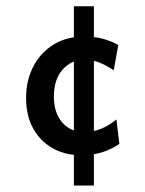

<svg xmlns="http://www.w3.org/2000/svg" viewBox="-20 -503 453 600"><path d="M231 -18.1Q184.1 -18.1 145.5 -39.3Q106.9 -60.5 84.2 -100.6Q61.5 -140.6 61.5 -197.3Q61.5 -251 83.7 -294.4Q106 -337.9 146.7 -363.3Q187.5 -388.7 242.7 -388.7Q277.3 -388.7 304 -381.1Q330.6 -373.5 349.6 -362.3L335.4 -283.2Q311.5 -299.3 290.3 -307.6Q269 -315.9 242.2 -315.9Q202.6 -315.9 175.5 -285.4Q148.4 -254.9 148.4 -200.7Q148.4 -151.4 173.8 -121.1Q199.2 -90.8 242.2 -90.8Q273.4 -90.8 297.4 -101.1Q321.3 -111.3 343.8 -129.9L353 -53.2Q326.7 -35.6 298.3 -26.9Q270 -18.1 231 -18.1ZM210.9 76.7V-483.4H273.4V76.7Z"/></svg>

Font: Harmattan SemiBold
Style: Regular
Weight: 600
Designer: George W. Nuss III and SIL International
Foundry: SIL International
Version: Version 4.000